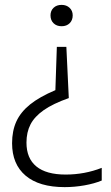

<svg xmlns="http://www.w3.org/2000/svg" viewBox="-20 -567 457 787"><path d="M278 -504Q278 -484 265.5 -471.8Q253 -459.5 232.5 -459.5Q212 -459.5 199.5 -471.8Q187 -484 187 -504Q187 -523 199.5 -535Q212 -547 232.5 -547Q252.5 -547 265.2 -535Q278 -523 278 -504ZM262 -165Q197 -142 159.2 -115.5Q121.5 -89 105 -57Q88.5 -25 88.5 17.5Q88.5 82 129 115.2Q169.5 148.5 249 148.5Q327 148.5 397 121V173Q367 185.5 326.2 192.8Q285.5 200 245 200Q140.5 200 85 153Q29.5 106 29.5 20Q29.5 -30.5 47 -69Q64.5 -107.5 103.2 -138.8Q142 -170 207 -197.5L213 -375H252Z"/></svg>

Font: Encode Sans Semi Condensed Light
Style: Regular
Weight: 300
Width: 4
Designer: Multiple Designers
Foundry: Impallari Type
Version: Version 2.000